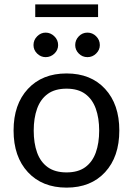

<svg xmlns="http://www.w3.org/2000/svg" viewBox="-20 -850 607 877"><path d="M284 7Q173 7 107.5 -63.5Q42 -134 42 -254Q42 -373.5 107.5 -444Q173 -514.5 284 -514.5Q395 -514.5 460 -444Q525 -373.5 525 -254Q525 -134 460 -63.5Q395 7 284 7ZM284 -62.5Q336.5 -62.5 369.2 -86.2Q402 -110 417.5 -153Q433 -196 433 -253.5Q433 -310.5 417.5 -353.8Q402 -397 369.2 -421Q336.5 -445 284 -445Q231 -445 198 -421Q165 -397 149.5 -353.8Q134 -310.5 134 -253.5Q134 -196 149.5 -153Q165 -110 198.2 -86.2Q231.5 -62.5 284 -62.5ZM188.5 -589Q166.5 -589 149.8 -605.2Q133 -621.5 133 -644Q133 -667.5 149.8 -684.2Q166.5 -701 188.5 -701Q211 -701 228.2 -684.2Q245.5 -667.5 245.5 -644Q245.5 -621.5 228.5 -605.2Q211.5 -589 188.5 -589ZM379.5 -589Q356 -589 339.8 -605.5Q323.5 -622 323.5 -644Q323.5 -667 339.8 -684Q356 -701 379.5 -701Q402.5 -701 419.2 -684.2Q436 -667.5 436 -644Q436 -622 419.2 -605.5Q402.5 -589 379.5 -589ZM428 -772H141V-830H428Z"/></svg>

Font: Verano Sans
Style: Regular
Weight: 400
Designer: Lukasz Dziedzic with Adam Twardoch and Botio Nikoltchev
Foundry: tyPoland Lukasz Dziedzic
Version: Version 3.001;December 28, 2019;FontCreator 12.0.0.2547 64-b